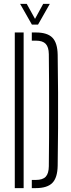

<svg xmlns="http://www.w3.org/2000/svg" viewBox="-20 -967 367 987"><path d="M56 0V-800H101.5V0ZM143.5 0V-42H164Q199.5 -42 215 -58.5Q230.5 -75 231 -112Q232 -184 232.2 -256Q232.5 -328 232.5 -400Q232.5 -472 232.2 -544.2Q232 -616.5 231 -688.5Q230.5 -725 215 -741.5Q199.5 -758 165 -758H143.5V-800H165Q223.5 -800 249.5 -773.2Q275.5 -746.5 276.5 -685Q278 -583.5 278.5 -491.8Q279 -400 278.5 -308.5Q278 -217 276.5 -115.5Q275.5 -53.5 249.2 -26.8Q223 0 164 0ZM144 -840.5 83.5 -947H117.5L160 -870L202 -947H236L175.5 -840.5Z"/></svg>

Font: Big Shoulders Stencil Display Thin Light
Style: Regular
Weight: 300
Version: Version 2.001